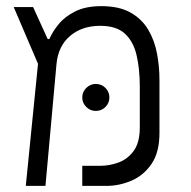

<svg xmlns="http://www.w3.org/2000/svg" viewBox="-20 -609 626 629"><path d="M64.5 0 104.5 -399.9 24.9 -585.9H88.4L136.2 -481H141.6Q151.9 -504.9 172.1 -529.8Q192.4 -554.7 226.8 -571.8Q261.2 -588.9 312 -588.9Q370.1 -588.9 407.5 -567.9Q444.8 -546.9 465.6 -511.7Q486.3 -476.6 494.4 -433.6Q502.4 -390.6 502.4 -346.7V-172.9Q502.4 -110.4 476.6 -72.3Q450.7 -34.2 410.6 -17.1Q370.6 0 328.6 0H249.5V-65.9H309.6Q338.9 -65.9 368.4 -76.7Q397.9 -87.4 418 -114.7Q438 -142.1 438 -191.4V-324.2Q438 -382.8 427.5 -428Q417 -473.1 389.2 -498.8Q361.3 -524.4 308.1 -524.4Q248.5 -524.4 209.5 -491.2Q170.4 -458 165 -398.4L128.9 0ZM293.9 -245.6Q275.9 -245.6 262.7 -258.5Q249.5 -271.5 249.5 -289.6Q249.5 -308.1 262.7 -321Q275.9 -334 293.9 -334Q312.5 -334 325.4 -321Q338.4 -308.1 338.4 -289.6Q338.4 -271.5 325.4 -258.5Q312.5 -245.6 293.9 -245.6Z"/></svg>

Font: Cascadia Mono PL Light
Style: Regular
Weight: 300
Monospace: yes
Designer: Aaron Bell
Foundry: Saja Typeworks
Version: Version 2404.023; ttfautohint (v1.8.4)